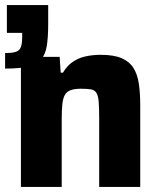

<svg xmlns="http://www.w3.org/2000/svg" viewBox="-20 -733 644 753"><path d="M62 0V-510H214L218 -448H227Q242 -474 264 -489.5Q286 -505 314 -511.5Q342 -518 375 -518Q426 -518 456.5 -505Q487 -492 503 -467Q519 -442 524.5 -405Q530 -368 530 -319V0H369V-270Q369 -311 367 -334.5Q365 -358 358 -369Q351 -380 336.5 -382.5Q322 -385 298 -385Q273 -385 257.5 -379.5Q242 -374 234.5 -361Q227 -348 224.5 -324.5Q222 -301 222 -266V0ZM0 -464V-525Q29 -525 43 -530Q57 -535 62 -549Q67 -563 67 -588V-604H7V-713H169V-639Q169 -587 163.5 -553Q158 -519 141 -499.5Q124 -480 90.5 -472Q57 -464 0 -464Z"/></svg>

Font: Saira Thin
Style: Bold
Weight: 700
Version: Version 1.101